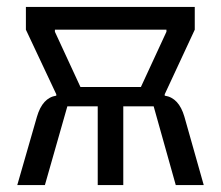

<svg xmlns="http://www.w3.org/2000/svg" viewBox="-20 -536 640 556"><path d="M87 -198Q103 -253 143 -259V-263L55 -450V-516H544V-450L457 -263V-259Q498 -253 514 -198L570 0H489L425 -228H337V0H263V-228H175L110 0H30ZM388 -284 462 -444V-450H139V-444L213 -284Z"/></svg>

Font: PlemolJP35 Console
Style: Regular
Weight: 400
Version: v2.0.3; ttfautohint (v1.8.4.7-5d5b-dirty) -l 6 -r 45 -G 200 